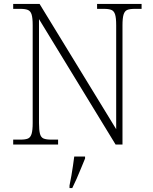

<svg xmlns="http://www.w3.org/2000/svg" viewBox="-20 -734 778 975"><path d="M47 0V-25H84Q109 -25 122 -30.5Q135 -36 140.5 -54.5Q146 -73 146 -109V-606Q146 -643 140.5 -660.5Q135 -678 121.5 -683.5Q108 -689 84 -689H47V-714H181L570 -78V-606Q570 -643 564.5 -660.5Q559 -678 546 -683.5Q533 -689 508 -689H473V-714H699V-689H664Q639 -689 626 -683.5Q613 -678 607.5 -660Q602 -642 602 -605V0H567L178 -637V-109Q178 -73 183 -54.5Q188 -36 201.5 -30.5Q215 -25 240 -25H275V0ZM333 208Q338 184 342.5 158.5Q347 133 350.5 108Q354 83 357 61H412V71Q403 92 392 119.5Q381 147 369 174Q357 201 347 221H333Z"/></svg>

Font: Noto Serif Armenian ExtraLight
Style: Regular
Weight: 250
Version: Version 2.007